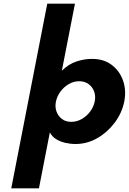

<svg xmlns="http://www.w3.org/2000/svg" viewBox="-20 -770 698 1040"><path d="M41 250 236 -750H386L315 -387Q352 -423 394 -437Q436 -451 479 -451Q542 -451 585 -418.5Q628 -386 646.5 -333.5Q665 -281 653 -220Q641 -159 602 -106.5Q563 -54 507.5 -22Q452 10 389 10Q361 10 333 3.5Q305 -3 283 -17Q261 -31 250 -53L191 250ZM366 -110Q396 -110 423 -125.5Q450 -141 468.5 -166Q487 -191 493 -220Q499 -249 490 -274Q481 -299 460 -314.5Q439 -330 409 -330Q379 -330 352.5 -314.5Q326 -299 307.5 -274Q289 -249 283 -220Q277 -191 286 -166Q295 -141 315.5 -125.5Q336 -110 366 -110Z"/></svg>

Font: Teachers
Style: Italic
Weight: 400
Italic angle: -11°
Designer: Alfredo Marco Pradil, Chank Diesel
Version: Version 1.001